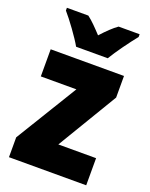

<svg xmlns="http://www.w3.org/2000/svg" viewBox="-144 -842 717 918"><g transform="rotate(20 215.0 -383.0)"><path d="M139 -606H300C324 -647 374 -715 404 -752V-766H297C273 -749 248 -725 219 -693C190 -724 167 -748 143 -766H34V-752C64 -718 118 -644 139 -606ZM411 0V-138H219L402 -443V-553H29V-415H210L18 -101V0Z"/></g></svg>

Font: Noto Sans Thai Looped Condensed Black
Style: Regular
Weight: 900
Width: 3
Designer: Sasikarn Vongin, Ben Mitchell
Foundry: The Fontpad Ltd
Version: Version 1.001